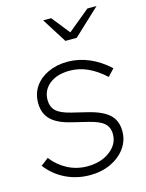

<svg xmlns="http://www.w3.org/2000/svg" viewBox="-121 -776 649 855"><g transform="rotate(-15 203.0 -348.0)"><path d="M187 12Q127 12 75.5 -13Q24 -38 -11 -84L24 -111Q53 -73 95 -51Q137 -29 186 -29Q249 -29 290.5 -60.5Q332 -92 332 -138Q332 -170 311.5 -188.5Q291 -207 241 -219L167 -237Q104 -252 75 -281Q46 -310 46 -358Q46 -401 68 -433Q90 -465 129.5 -483.5Q169 -502 219 -502Q270 -502 318.5 -481.5Q367 -461 410 -421L380 -389Q342 -424 302 -442.5Q262 -461 218 -461Q160 -461 125 -433Q90 -405 90 -360Q90 -329 109 -310Q128 -291 177 -279L251 -261Q316 -245 346 -217Q376 -189 376 -140Q376 -97 351 -62.5Q326 -28 283.5 -8Q241 12 187 12ZM235 -594 163 -708H200L266 -625L367 -708H409L287 -594Z"/></g></svg>

Font: Red Hat Display
Style: Italic
Weight: 300
Italic angle: -12°
Designer: Pentagram, MCKL
Foundry: Pentagram, MCKL
Version: Version 1.023